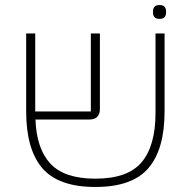

<svg xmlns="http://www.w3.org/2000/svg" viewBox="-20 -731 756 763"><path d="M359 12Q212 12 148 -63Q84 -138 84 -288V-598H120V-288H341V-598H377V-298Q377 -278 366.5 -267Q356 -256 334 -256H121Q125 -140 180.5 -80.5Q236 -21 359 -21Q488 -21 543 -86.5Q598 -152 598 -282V-598H634V-288Q634 -138 570 -63Q506 12 359 12ZM614 -656Q600 -656 594 -663Q588 -670 588 -680V-687Q588 -697 594 -704Q600 -711 614 -711Q628 -711 634 -704Q640 -697 640 -687V-680Q640 -670 634 -663Q628 -656 614 -656Z"/></svg>

Font: IBM Plex Sans Hebrew ExtLt
Style: Regular
Weight: 200
Designer: Mike Abbink, Paul van der Laan, Pieter van Rosmalen, Yanek Iontef
Foundry: Bold Monday
Version: Version 1.3